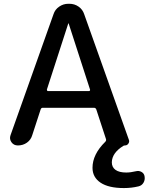

<svg xmlns="http://www.w3.org/2000/svg" viewBox="-20 -750 766 990"><path d="M221.7 -288.1Q221.7 -285.2 223.1 -282.7Q224.6 -280.3 227.5 -280.3H438.5Q441.4 -280.3 443.4 -282.7Q445.3 -285.2 444.3 -288.1L334 -628.9Q334 -629.9 333 -629.9Q332 -629.9 332 -628.9ZM72.3 0Q50.8 0 39.1 -16.6Q27.3 -33.2 34.2 -52.7L255.9 -676.8Q263.7 -701.2 285.2 -715.8Q306.6 -730.5 332 -730.5H337.9Q364.3 -730.5 385.3 -715.8Q406.2 -701.2 414.1 -676.8L644.5 -29.3Q648.4 -19.5 642.1 -9.8Q635.7 0 624 0Q619.1 0 616.2 2Q557.6 38.1 556.6 86.9Q556.6 112.3 575.7 126Q594.7 139.6 630.9 139.6Q653.3 139.6 681.6 132.8Q696.3 128.9 710 136.7Q723.6 144.5 725.6 160.2Q728.5 177.7 719.7 192.4Q710.9 207 694.3 210.9Q658.2 219.7 619.1 219.7Q540 219.7 498.5 191.9Q457 164.1 457 115.2Q457 45.9 522.5 -18.6Q529.3 -25.4 526.4 -33.2L476.6 -185.5Q473.6 -193.4 465.8 -194.3H200.2Q192.4 -194.3 189.5 -185.5L146.5 -53.7Q139.6 -29.3 119.1 -14.6Q98.6 0 72.3 0Z"/></svg>

Font: Rounded Mgen+ 2p medium
Style: Regular
Weight: 500
Designer: [Source Han Sans]
Ryoko NISHIZUKA  (kana & ideographs); Paul D. Hunt (Latin, Greek & Cyrillic); Wenlong ZHANG  (bopomofo
Version: Version 1.059.20150602